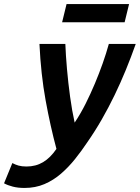

<svg xmlns="http://www.w3.org/2000/svg" viewBox="-102 -741 691 949"><path d="M19 188Q-13 188 -38.5 181.5Q-64 175 -82 165L-41 65Q-26 73 -10 77.5Q6 82 29 82Q75 82 111 60.5Q147 39 177 -5Q147 -116 123.5 -245Q100 -374 93 -524H221Q223 -469 229 -400.5Q235 -332 244.5 -262.5Q254 -193 267 -135Q297 -180 321.5 -229Q346 -278 367 -328Q388 -378 405.5 -427.5Q423 -477 436 -524H569Q546 -459 520 -395.5Q494 -332 464.5 -271Q435 -210 401.5 -151.5Q368 -93 329 -37Q301 5 269 45Q237 85 199.5 117.5Q162 150 117.5 169Q73 188 19 188ZM205 -631 227 -721H536L514 -631Z"/></svg>

Font: Ubuntu Sans Mono SemiBold
Style: Italic
Weight: 600
Italic angle: -13.5°
Monospace: yes
Designer: Dalton Maag Ltd
Foundry: Dalton Maag Ltd
Version: Version 1.006